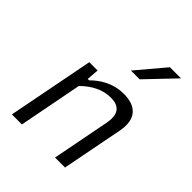

<svg xmlns="http://www.w3.org/2000/svg" viewBox="-221 -932 1062 1062"><g transform="rotate(45 310.0 -401.0)"><path d="M468.5 0 538.5 -359.5C560 -471.5 503 -518.5 411.5 -518.5C322.5 -518.5 260.5 -474 222 -435.5H211L216.5 -507H151.5L53 0H131.5L203.5 -373C253 -421.5 309.5 -453 374 -453C429.5 -453 473.5 -429.5 456 -338L390.5 0ZM347 -637 486.5 -802.5H573.5L415.5 -637Z"/></g></svg>

Font: Monaspace Neon Light
Style: Italic
Weight: 300
Italic angle: -11°
Designer: Riley Cran & the Lettermatic Team
Foundry: Lettermatic
Version: Version 1.200 (Monaspace Neon)